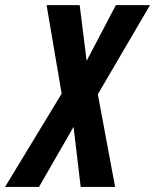

<svg xmlns="http://www.w3.org/2000/svg" viewBox="-78 -734 609 754"><path d="M-58.1 0 164.1 -366.2 105 -713.9H234.9L262.2 -495.1L377 -713.9H511.2L306.2 -363.8L374 0H238.8L210.9 -235.8L75.2 0Z"/></svg>

Font: Open Sans Condensed
Style: Italic
Weight: 400
Width: 3
Italic angle: -12°
Designer: Monotype Design Team
Foundry: Monotype Imaging Inc.
Version: Version 3.000